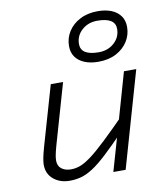

<svg xmlns="http://www.w3.org/2000/svg" viewBox="-85 -832 784 907"><g transform="rotate(-10 307.0 -378.0)"><path d="M386 0 444 -201 518 -460H577L445 0ZM487 -272 458 -184Q399 -123 358 -85Q317 -47 287 -28Q257 -9 231 -2Q205 5 177 5Q130 5 99 -21Q68 -47 68 -91Q68 -102 71.5 -121.5Q75 -141 85 -176L167 -460H226L142 -168Q134 -139 131.5 -124.5Q129 -110 129 -100Q129 -74 146.5 -60.5Q164 -47 192 -47Q213 -47 234.5 -54.5Q256 -62 287 -84.5Q318 -107 365.5 -152Q413 -197 487 -272ZM445 -761Q482 -761 509.5 -750Q537 -739 553 -717.5Q569 -696 569 -664Q569 -626 549 -594.5Q529 -563 493 -544Q457 -525 407 -525Q371 -525 343 -536Q315 -547 299 -568.5Q283 -590 283 -622Q283 -660 303 -691.5Q323 -723 359.5 -742Q396 -761 445 -761ZM417 -569Q461 -569 491 -596Q521 -623 521 -663Q521 -690 499.5 -703.5Q478 -717 435 -717Q391 -717 361 -690Q331 -663 331 -623Q331 -596 352.5 -582.5Q374 -569 417 -569Z"/></g></svg>

Font: Intel One Mono Light
Style: Italic
Weight: 300
Italic angle: -16°
Monospace: yes
Designer: Fred Shallcrass
Foundry: Frere-Jones Type LLC
Version: Version 1.004